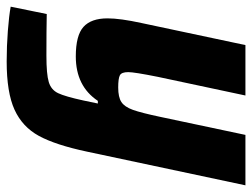

<svg xmlns="http://www.w3.org/2000/svg" viewBox="-116 -440 755 575"><g transform="rotate(90 261.5 -152.5)"><path d="M-6 193 16 85Q64 86 141 86Q196 86 219.5 79Q243 72 253 51Q263 30 275 -25L284 -68H276Q232 -2 143 -2Q80 -2 54.5 -25Q29 -48 29 -97Q29 -135 43 -199L109 -510H260L204 -247Q190 -177 190 -159Q190 -139 199.5 -134Q209 -129 236 -129Q265 -129 279.5 -138.5Q294 -148 303 -173Q312 -198 324 -255L378 -510H529L428 -35Q408 59 381 108.5Q354 158 302.5 181.5Q251 205 158 205Q112 205 66.5 201.5Q21 198 -6 193Z"/></g></svg>

Font: Saira Semi Condensed
Style: Bold Italic
Weight: 700
Width: 4
Italic angle: -12°
Designer: Hector Gatti with collaboration of the Omnibus-Type team
Foundry: Omnibus-Type
Version: Version 1.001; ttfautohint (v1.8)